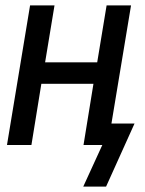

<svg xmlns="http://www.w3.org/2000/svg" viewBox="-20 -540 540 715"><path d="M290 155 361 0H291L328 -228H134L97 0H6L92 -520H183L148 -308H342L377 -520H468L395 -80H481L375 155Z"/></svg>

Font: Iosevka Term Curly Md Obl
Style: Regular
Weight: 500
Italic angle: -9°
Designer: Belleve Invis
Foundry: Belleve Invis
Version: Version 32.3.0